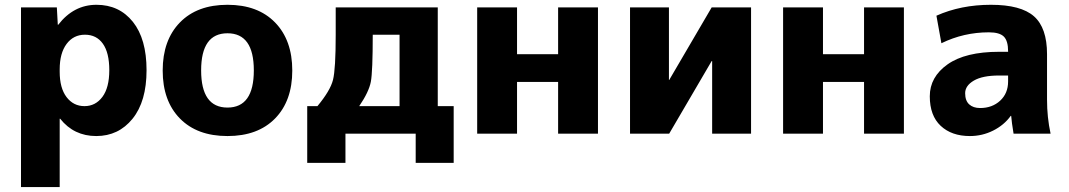

<svg xmlns="http://www.w3.org/2000/svg" viewBox="-20 -550 4398 790"><path d="M66.4 219.7V-519.5H213.9L217.8 -448.2H219.7Q283.2 -530.3 377 -530.3Q470.7 -530.3 526.9 -460Q583 -389.6 583 -261.2Q583 -132.8 525.4 -61.5Q467.8 9.8 376 9.8Q284.2 9.8 227.5 -61.5H225.6V219.7ZM225.6 -254.9Q225.6 -187.5 253.9 -150.4Q282.2 -113.3 327.6 -113.3Q373 -113.3 401.4 -151.4Q429.7 -189.5 429.7 -261.2Q429.7 -333 403.3 -370.1Q377 -407.2 329.6 -407.2Q282.2 -407.2 253.9 -369.1Q225.6 -331.1 225.6 -264.6Z M720.2 -62.5Q649.4 -134.8 649.4 -259.8Q649.4 -384.8 720.2 -457.5Q791 -530.3 916 -530.3Q1041 -530.3 1111.8 -457.5Q1182.6 -384.8 1182.6 -259.8Q1182.6 -134.8 1111.8 -62.5Q1041 9.8 916 9.8Q791 9.8 720.2 -62.5ZM916 -413.1Q807.6 -413.1 807.6 -260.3Q807.6 -107.4 916 -107.4Q1024.4 -107.4 1024.4 -260.3Q1024.4 -413.1 916 -413.1Z M1244.1 -113.3H1286.1Q1338.9 -176.8 1350.1 -221.2Q1361.3 -265.6 1361.3 -407.2V-519.5H1781.2V-113.3H1846.7V120.1H1690.4V0H1401.4V120.1H1244.1ZM1458 -113.3H1624V-407.2H1513.7Q1513.7 -255.9 1505.9 -213.9Q1498 -171.9 1458 -113.3Z M1943.4 0V-519.5H2107.4V-327.1H2276.4V-519.5H2440.4V0H2276.4V-212.9H2107.4V0Z M2572.3 0V-519.5H2732.4V-220.7H2733.4L2908.2 -519.5H3070.3V0H2910.2V-298.8H2908.2L2733.4 0Z M3202.1 0V-519.5H3366.2V-327.1H3535.2V-519.5H3699.2V0H3535.2V-212.9H3366.2V0Z M4090.8 -336.9H4127.9V-338.9Q4127.9 -381.8 4110.4 -399.4Q4092.8 -417 4048.8 -417Q3945.3 -417 3853.5 -372.1L3833 -485.4Q3933.6 -530.3 4057.1 -530.3Q4180.7 -530.3 4234.4 -482.9Q4288.1 -435.5 4288.1 -327.1V-139.6Q4288.1 -67.4 4302.7 0H4150.4Q4142.6 -46.9 4140.6 -73.2H4138.7Q4111.3 -35.2 4066.4 -12.7Q4021.5 9.8 3970.7 9.8Q3895.5 9.8 3850.6 -32.2Q3805.7 -74.2 3805.7 -153.8Q3805.7 -233.4 3878.9 -285.2Q3952.1 -336.9 4090.8 -336.9ZM4012.7 -105.5Q4062.5 -105.5 4095.2 -135.7Q4127.9 -166 4127.9 -214.8V-239.3H4090.8Q4022.5 -239.3 3986.8 -218.3Q3951.2 -197.3 3951.2 -166.5Q3951.2 -135.7 3967.8 -120.6Q3984.4 -105.5 4012.7 -105.5Z"/></svg>

Font: GenEi M Gothic v2 Heavy
Style: Regular
Weight: 800
Version: Version 2.0